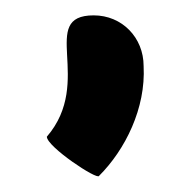

<svg xmlns="http://www.w3.org/2000/svg" viewBox="-20 -149 239 250"><path d="M41 29C41 42 107 86 109 80C143 46 170 -8 167 -63C167 -100 139 -129 102 -129C29 -129 103 -43 41 29Z"/></svg>

Font: Ampere
Style: SCSuExt
Weight: 400
Version: Version 1